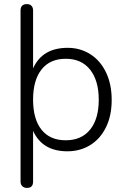

<svg xmlns="http://www.w3.org/2000/svg" viewBox="-20 -730 613 935"><path d="M418.9 -98.9Q460.9 -150.9 460.9 -244.1Q460.9 -337.4 418.9 -390.6Q377 -443.8 300.3 -443.8Q223.6 -443.8 182.4 -391.8Q141.1 -339.8 141.1 -244.9Q141.1 -149.9 182.1 -98.4Q223.1 -46.9 300 -46.9Q377 -46.9 418.9 -98.9ZM141.1 -397Q186 -497.1 309.6 -497.1Q370.1 -497.1 418.9 -466.6Q467.8 -436 495.8 -378.4Q523.9 -320.8 523.9 -243.4Q523.9 -166 495.8 -109.6Q467.8 -53.2 418.9 -23.2Q370.1 6.8 308.1 6.8Q186 6.8 141.1 -92.8V153.8Q141.6 185.1 111.3 185.1Q97.7 185.1 88.9 177Q80.1 168.9 80.1 153.8V-679.2Q80.1 -710 111.3 -710Q125 -710 133.1 -701.9Q141.1 -693.8 141.1 -679.2Z"/></svg>

Font: Nunito-Light
Style: Regular
Weight: 300
Designer: Vernon Adams
Foundry: newtypography
Version: Version 3.000